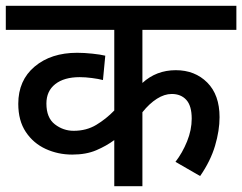

<svg xmlns="http://www.w3.org/2000/svg" viewBox="-20 -642 835 662"><path d="M795 -539H471V-356Q519 -400 586 -400Q652 -400 694.5 -357.5Q737 -315 737 -238Q737 -192 721.5 -139.5Q706 -87 670 -35L585 -84Q609 -115 625 -154.5Q641 -194 641 -233Q641 -277 622.5 -297.5Q604 -318 572 -318Q547 -318 521 -301.5Q495 -285 471 -255V0H374V-159Q347 -139 312 -124Q277 -109 229 -109Q180 -109 137.5 -128.5Q95 -148 69 -187Q43 -226 43 -284Q43 -365 99.5 -412.5Q156 -460 246 -460Q270 -460 298.5 -457Q327 -454 343 -450L335 -366Q320 -370 297 -373Q274 -376 255 -376Q201 -376 170.5 -352Q140 -328 140 -285Q140 -236 169 -213.5Q198 -191 234 -191Q278 -191 312 -211.5Q346 -232 374 -261V-539H0V-622H795Z"/></svg>

Font: Noto Sans Medium
Style: Regular
Weight: 500
Designer: Monotype Design Team
Foundry: Monotype Imaging Inc.
Version: Version 2.007